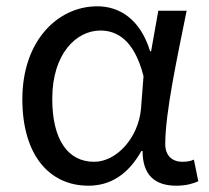

<svg xmlns="http://www.w3.org/2000/svg" viewBox="-20 -577 665 610"><path d="M261 13C332 13 388 -24 429 -97H433C433 -24 469 13 540 13C572 13 594 6 610 -1L596 -70C586 -65 574 -63 559 -63C528 -63 505 -82 505 -119C505 -220 544 -399 573 -543H483L460 -414H457C425 -518 358 -557 289 -557C164 -557 51 -448 51 -262C51 -84 137 13 261 13ZM279 -63C195 -63 146 -134 146 -263C146 -406 222 -480 299 -480C349 -480 406 -453 436 -335L428 -232C420 -140 351 -63 279 -63Z"/></svg>

Font: Spoqa Han Sans Neo Regular
Style: Regular
Weight: 400
Designer: [Spoqa Han Sans Neo] Dong-huui Kim  Younghwa Kang  Yujin Lee  [Noto Sans] Ryoko NISHIZUKA  (kana & ideographs); Paul D. 
Foundry: Spoqa (http://www.spoqa-han-sans.com)
Version: Version 1.000